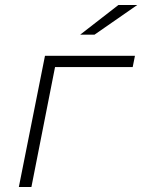

<svg xmlns="http://www.w3.org/2000/svg" viewBox="-20 -744 566 764"><path d="M508 -477H199L105 0H55L159 -522H517ZM451 -724H526L356 -606H299Z"/></svg>

Font: Montserrat Alternates Light
Style: Italic
Weight: 300
Italic angle: -11.3°
Designer: Julieta Ulanovsky
Foundry: Julieta Ulanovsky
Version: Version 7.200